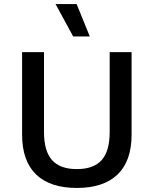

<svg xmlns="http://www.w3.org/2000/svg" viewBox="-20 -917 758 947"><path d="M629 -253Q629 -123 560 -56.5Q491 10 359 10Q227 10 158 -56.5Q89 -123 89 -253V-660H197V-266Q197 -172 236.5 -127.5Q276 -83 359 -83Q442 -83 481.5 -127.5Q521 -172 521 -266V-660H629ZM423 -737H341L254 -897H358Z"/></svg>

Font: Work Sans Medium
Style: Regular
Weight: 500
Designer: Wei Huang
Foundry: Wei Huang
Version: Version 1.500